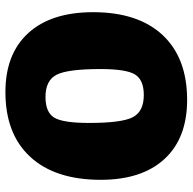

<svg xmlns="http://www.w3.org/2000/svg" viewBox="-21 -678 711 709"><g transform="rotate(90 334.5 -323.5)"><path d="M349 -659Q490 -659 567 -575.5Q644 -492 644 -340Q644 -172 559.5 -80Q475 12 320 12Q179 12 102 -72.5Q25 -157 25 -312Q25 -478 109.5 -568.5Q194 -659 349 -659ZM331 -499Q275 -499 255 -466.5Q235 -434 235 -339Q235 -218 256 -177Q277 -136 338 -136Q395 -136 414.5 -168.5Q434 -201 434 -297Q434 -417 413 -458Q392 -499 331 -499Z"/></g></svg>

Font: Alegreya Sans SC Black
Style: Regular
Weight: 900
Designer: Juan Pablo del Peral
Foundry: Huerta Tipografica
Version: Version 2.007